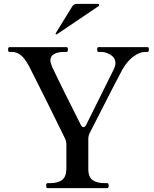

<svg xmlns="http://www.w3.org/2000/svg" viewBox="-20 -978 801 998"><path d="M227 0Q220 0 220 -13Q220 -26 227 -26H240Q280 -26 302 -42Q324 -58 325 -100V-230Q325 -243 319 -256Q279 -338 221 -455Q163 -572 131 -634Q107 -678 86 -693Q65 -708 43 -708H29Q22 -708 22 -720Q22 -733 29 -733H326Q333 -733 333 -720Q333 -708 326 -708H312Q280 -708 261 -697Q242 -686 242 -664Q242 -652 250 -633Q271 -587 316 -496.5Q361 -406 400 -329Q406 -317 414 -317Q422 -317 428 -329L571 -617Q580 -635 580 -650Q580 -677 555.5 -692.5Q531 -708 506 -708H492Q485 -708 485 -720Q485 -733 492 -733H746Q751 -733 752.5 -730Q754 -727 754 -720Q754 -708 746 -708H734Q706 -708 674 -684.5Q642 -661 617 -618Q596 -581 445 -284Q439 -271 439 -258V-100Q439 -57 462 -41.5Q485 -26 524 -26H537Q545 -26 545 -13Q545 0 537 0ZM482 -939Q486 -942 490 -944.5Q494 -947 495 -949Q496 -950 496 -952Q496 -954 494 -956Q492 -958 489 -958H380Q364 -958 355 -944L270 -806L269 -803Q269 -802 270 -800.5Q271 -799 273 -799L276 -800Z"/></svg>

Font: Shippori Mincho B1 SemiBold
Style: Regular
Weight: 600
Designer: FONTDASU
Foundry: FONTDASU / Google Inc. / but / Adobe
Version: Version 3.110; ttfautohint (v1.8.3)